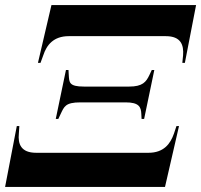

<svg xmlns="http://www.w3.org/2000/svg" viewBox="-50 -734 790 754"><path d="M99 -487H109L120 -517C133 -557 160 -592 220 -592H601C661 -592 672 -557 669 -517L666 -487H676L720 -714H152ZM169 -267H179L188 -286C202 -315 206 -332 266 -332H443C496 -332 504 -314 505 -286L506 -267H516L556 -459H546L537 -440C524 -412 510 -394 457 -394H280C220 -394 222 -411 220 -440L219 -459H209ZM-30 0H598L653 -239H643L633 -209C619 -169 593 -134 533 -134H92C32 -134 20 -169 24 -209L26 -239H16Z"/></svg>

Font: Noto Serif Display ExtraBold
Style: Italic
Weight: 800
Italic angle: -12°
Designer: Monotype Design Team
Foundry: Monotype Imaging Inc.
Version: Version 2.009